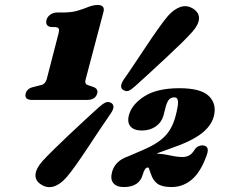

<svg xmlns="http://www.w3.org/2000/svg" viewBox="-20 -740 925 776"><path d="M193 -630.5Q176 -630.5 170.2 -638.8Q164.5 -647 168 -660Q171.5 -672.5 183.5 -681Q195.5 -689.5 212.5 -689.5H233Q268 -689.5 291.8 -696.2Q315.5 -703 338.5 -712.5Q360 -720 373.5 -720Q406 -720 398 -691L326.5 -420.5Q320.5 -401.5 334 -396.5L355.5 -389Q378 -382 373 -362.5Q365.5 -336 331.5 -336H111.5Q76.5 -336 84 -362.5Q89.5 -383.5 117.5 -389L147 -396.5Q163 -400 169 -420.5L216 -602.5Q220.5 -619 217 -624.8Q213.5 -630.5 201.5 -630.5ZM527 -392.5Q510 -377 499.5 -373Q489 -369 477 -377Q459.5 -389 482.5 -422Q502 -449.5 526 -485.8Q550 -522 574.8 -559Q599.5 -596 621.8 -627.2Q644 -658.5 659.5 -676.5Q685 -704.5 711 -712.5Q737 -720.5 762 -704Q786 -687.5 784.2 -663.5Q782.5 -639.5 757 -611Q741.5 -593.5 713.8 -566.2Q686 -539 652.5 -507.8Q619 -476.5 586 -446.2Q553 -416 527 -392.5ZM380 -307Q397 -322 408 -326.2Q419 -330.5 431 -323Q449 -310 424.5 -277Q405 -249 381 -212.8Q357 -176.5 332.2 -139.2Q307.5 -102 285.5 -71Q263.5 -40 248 -22.5Q222.5 6.5 196 14Q169.5 21.5 145 5Q121.5 -10.5 123.5 -34.8Q125.5 -59 150.5 -87.5Q166 -105 194 -132.5Q222 -160 255.2 -191.5Q288.5 -223 321.2 -253.2Q354 -283.5 380 -307ZM433 -45Q445 -89.5 496.5 -107.5L556 -133Q616.5 -158.5 646.2 -189.2Q676 -220 689 -268.5Q700.5 -311.5 699.5 -329Q698.5 -346.5 684.5 -346.5Q669 -346.5 661.2 -335.2Q653.5 -324 649 -305.5L640.5 -272.5Q633 -245.5 609.5 -229Q586 -212.5 553 -212.5Q521.5 -212.5 507.2 -229.2Q493 -246 501.5 -276Q512.5 -317.5 563.2 -350.5Q614 -383.5 705 -383.5Q792.5 -383.5 824.8 -351.2Q857 -319 844 -269Q833 -229.5 792.2 -198.8Q751.5 -168 666.5 -139L612.5 -119.5Q643 -117.5 669.2 -111.5Q695.5 -105.5 718.5 -105.5Q731.5 -105.5 743.5 -111.2Q755.5 -117 766 -134Q772.5 -144.5 781.2 -148.5Q790 -152.5 798.5 -152.5Q829.5 -150.5 815.5 -113Q791.5 -45 755.5 -14.5Q719.5 16 673 16Q635.5 16 616.8 2.8Q598 -10.5 589.5 -38Q584.5 -50.5 583 -56.8Q581.5 -63 577 -63Q565 -63 557 -34.5Q543 16 480.5 16Q451 16 438 0Q425 -16 433 -45Z"/></svg>

Font: Fraunces 9pt Soft Black
Style: Italic
Weight: 900
Italic angle: -16°
Version: Version 1.000;[b76b70a41]